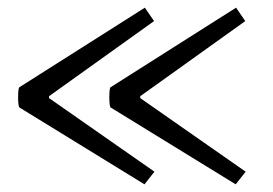

<svg xmlns="http://www.w3.org/2000/svg" viewBox="-20 -494 712 501"><path d="M620 -439 346 -243V-238L621 -46L595 -13L268 -214Q266 -219 265.5 -229.5Q265 -240 265.5 -251Q266 -262 268 -266L596 -474ZM382 -439 108 -243V-238L383 -46L357 -13L30 -214Q28 -219 27.5 -229.5Q27 -240 27.5 -251Q28 -262 30 -266L358 -474Z"/></svg>

Font: Arima
Style: Regular
Weight: 400
Designer: Joana Correia and Natanael Gama
Foundry: NDISCOVER
Version: Version 1.101;gftools[0.9.23]